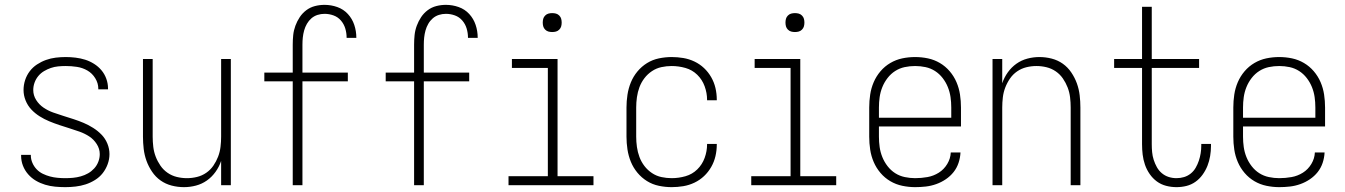

<svg xmlns="http://www.w3.org/2000/svg" viewBox="-20 -763 5540 791"><path d="M249 8Q228 8 207 6Q186 4 166 -2Q146 -8 128 -18.5Q110 -29 96 -45Q82 -61 74.5 -80.5Q67 -100 67 -121V-125H107V-123Q107 -107 113.5 -92Q120 -77 131 -65.5Q142 -54 156.5 -47Q171 -40 186 -36Q201 -32 217 -30.5Q233 -29 249 -29Q265 -29 281 -30.5Q297 -32 313 -36.5Q329 -41 343 -49Q357 -57 368 -69Q379 -81 385 -96.5Q391 -112 391 -128Q391 -150 378.5 -169.5Q366 -189 347.5 -201Q329 -213 308 -220.5Q287 -228 266 -234.5Q245 -241 224 -248Q203 -255 182.5 -263.5Q162 -272 143 -284Q124 -296 109 -312Q94 -328 85.5 -349Q77 -370 77 -392Q77 -413 83.5 -433Q90 -453 102.5 -469.5Q115 -486 132.5 -497.5Q150 -509 169.5 -516Q189 -523 209.5 -525.5Q230 -528 251 -528Q271 -528 291.5 -525.5Q312 -523 331 -517Q350 -511 367.5 -500Q385 -489 398 -473.5Q411 -458 418 -438.5Q425 -419 425 -399V-395H385V-398Q385 -420 372.5 -440.5Q360 -461 340 -472.5Q320 -484 297 -487.5Q274 -491 251 -491Q235 -491 219.5 -489.5Q204 -488 189.5 -483Q175 -478 161.5 -470Q148 -462 138 -450Q128 -438 122.5 -423Q117 -408 117 -392Q117 -370 129 -351Q141 -332 159.5 -319.5Q178 -307 199 -299.5Q220 -292 241 -285.5Q262 -279 283.5 -272Q305 -265 325 -256.5Q345 -248 364 -236Q383 -224 398.5 -208Q414 -192 422.5 -171Q431 -150 431 -128Q431 -107 423.5 -86.5Q416 -66 403 -49.5Q390 -33 371.5 -21.5Q353 -10 333 -3.5Q313 3 291.5 5.5Q270 8 249 8Z M738 8Q712 8 687 1.5Q662 -5 641.5 -19.5Q621 -34 606.5 -55.5Q592 -77 583.5 -100.5Q575 -124 572 -149.5Q569 -175 569 -200V-520H609V-200Q609 -179 611.5 -158Q614 -137 621.5 -117.5Q629 -98 641 -80.5Q653 -63 670.5 -51Q688 -39 708.5 -34Q729 -29 750 -29Q771 -29 791.5 -34Q812 -39 829.5 -51Q847 -63 859 -80.5Q871 -98 878.5 -117.5Q886 -137 888.5 -158Q891 -179 891 -200V-520H931V0H891V-100Q883 -76 868 -55Q853 -34 832.5 -19.5Q812 -5 787.5 1.5Q763 8 738 8Z M1186 0V-428H1069V-464H1186V-579Q1186 -599 1188 -618.5Q1190 -638 1197 -657Q1204 -676 1215 -692.5Q1226 -709 1242 -721Q1258 -733 1277.5 -738Q1297 -743 1317 -743Q1344 -743 1369.5 -734Q1395 -725 1413 -705.5Q1431 -686 1439.5 -660.5Q1448 -635 1448 -608V-607H1408V-608Q1408 -627 1402.5 -645.5Q1397 -664 1384.5 -678.5Q1372 -693 1354 -699.5Q1336 -706 1317 -706Q1302 -706 1288 -701.5Q1274 -697 1263 -687.5Q1252 -678 1244.5 -665Q1237 -652 1233 -637.5Q1229 -623 1227.5 -608.5Q1226 -594 1226 -579V-464H1413V-428H1226V0Z M1686 0V-428H1569V-464H1686V-579Q1686 -599 1688 -618.5Q1690 -638 1697 -657Q1704 -676 1715 -692.5Q1726 -709 1742 -721Q1758 -733 1777.5 -738Q1797 -743 1817 -743Q1844 -743 1869.5 -734Q1895 -725 1913 -705.5Q1931 -686 1939.5 -660.5Q1948 -635 1948 -608V-607H1908V-608Q1908 -627 1902.5 -645.5Q1897 -664 1884.5 -678.5Q1872 -693 1854 -699.5Q1836 -706 1817 -706Q1802 -706 1788 -701.5Q1774 -697 1763 -687.5Q1752 -678 1744.5 -665Q1737 -652 1733 -637.5Q1729 -623 1727.5 -608.5Q1726 -594 1726 -579V-464H1913V-428H1726V0Z M2425 0H2075V-37H2237V-483H2089V-520H2277V-37H2425ZM2255 -631Q2247 -631 2239.5 -633Q2232 -635 2226 -641Q2220 -647 2218 -654.5Q2216 -662 2216 -670Q2216 -678 2218 -685.5Q2220 -693 2226 -699Q2232 -705 2239.5 -707Q2247 -709 2255 -709Q2263 -709 2270.5 -707Q2278 -705 2284 -699Q2290 -693 2292 -685.5Q2294 -678 2294 -670Q2294 -662 2292 -654.5Q2290 -647 2284 -641Q2278 -635 2270.5 -633Q2263 -631 2255 -631Z M2747 8Q2721 8 2694.5 2.5Q2668 -3 2645.5 -17Q2623 -31 2606 -51.5Q2589 -72 2579 -96.5Q2569 -121 2565 -147.5Q2561 -174 2561 -200V-320Q2561 -346 2565 -372.5Q2569 -399 2579 -423.5Q2589 -448 2606 -468.5Q2623 -489 2645.5 -503Q2668 -517 2694.5 -522.5Q2721 -528 2747 -528Q2771 -528 2795 -524Q2819 -520 2841 -509.5Q2863 -499 2880.5 -482.5Q2898 -466 2910 -445Q2922 -424 2927.5 -400.5Q2933 -377 2933 -352V-350H2893V-352Q2893 -380 2883 -407.5Q2873 -435 2852.5 -455Q2832 -475 2804 -483Q2776 -491 2747 -491Q2726 -491 2705 -486.5Q2684 -482 2666 -470Q2648 -458 2635 -441Q2622 -424 2614.5 -404Q2607 -384 2604 -362.5Q2601 -341 2601 -320V-200Q2601 -179 2604 -157.5Q2607 -136 2614.5 -116Q2622 -96 2635 -79Q2648 -62 2666 -50Q2684 -38 2705 -33.5Q2726 -29 2747 -29Q2776 -29 2804 -37Q2832 -45 2852.5 -65Q2873 -85 2883 -112.5Q2893 -140 2893 -168V-170H2933V-168Q2933 -143 2927.5 -119.5Q2922 -96 2910 -75Q2898 -54 2880.5 -37.5Q2863 -21 2841 -10.5Q2819 0 2795 4Q2771 8 2747 8Z M3425 0H3075V-37H3237V-483H3089V-520H3277V-37H3425ZM3255 -631Q3247 -631 3239.5 -633Q3232 -635 3226 -641Q3220 -647 3218 -654.5Q3216 -662 3216 -670Q3216 -678 3218 -685.5Q3220 -693 3226 -699Q3232 -705 3239.5 -707Q3247 -709 3255 -709Q3263 -709 3270.5 -707Q3278 -705 3284 -699Q3290 -693 3292 -685.5Q3294 -678 3294 -670Q3294 -662 3292 -654.5Q3290 -647 3284 -641Q3278 -635 3270.5 -633Q3263 -631 3255 -631Z M3750 8Q3724 8 3697.5 2.5Q3671 -3 3648 -16.5Q3625 -30 3607.5 -50.5Q3590 -71 3579.5 -95.5Q3569 -120 3565 -146.5Q3561 -173 3561 -200V-320Q3561 -347 3565 -373.5Q3569 -400 3579.5 -424.5Q3590 -449 3607.5 -469.5Q3625 -490 3648 -503.5Q3671 -517 3697 -522.5Q3723 -528 3750 -528Q3777 -528 3803 -522.5Q3829 -517 3852 -503.5Q3875 -490 3892.5 -469.5Q3910 -449 3920.5 -424.5Q3931 -400 3935 -373.5Q3939 -347 3939 -320V-242H3601V-200Q3601 -178 3604 -157Q3607 -136 3615 -116Q3623 -96 3636.5 -78.5Q3650 -61 3668 -49.5Q3686 -38 3707.5 -33.5Q3729 -29 3750 -29Q3776 -29 3801 -33.5Q3826 -38 3847.5 -51.5Q3869 -65 3882.5 -87.5Q3896 -110 3897 -135H3937Q3936 -113 3929 -92Q3922 -71 3908.5 -54Q3895 -37 3876.5 -24.5Q3858 -12 3837 -4.5Q3816 3 3794 5.5Q3772 8 3750 8ZM3601 -278H3899V-320Q3899 -342 3896 -363Q3893 -384 3885 -404Q3877 -424 3863.5 -441.5Q3850 -459 3832 -470.5Q3814 -482 3793 -486.5Q3772 -491 3750 -491Q3728 -491 3707 -486.5Q3686 -482 3668 -470.5Q3650 -459 3636.5 -441.5Q3623 -424 3615 -404Q3607 -384 3604 -363Q3601 -342 3601 -320Z M4069 0V-520H4109V-420Q4117 -444 4132 -465Q4147 -486 4167.5 -500.5Q4188 -515 4212.5 -521.5Q4237 -528 4262 -528Q4288 -528 4313 -521.5Q4338 -515 4358.5 -500.5Q4379 -486 4393.5 -464.5Q4408 -443 4416.5 -419.5Q4425 -396 4428 -370.5Q4431 -345 4431 -320V0H4391V-320Q4391 -341 4388.5 -362Q4386 -383 4378.5 -402.5Q4371 -422 4359 -439.5Q4347 -457 4329.5 -469Q4312 -481 4291.5 -486Q4271 -491 4250 -491Q4229 -491 4208.5 -486Q4188 -481 4170.5 -469Q4153 -457 4141 -439.5Q4129 -422 4121.5 -402.5Q4114 -383 4111.5 -362Q4109 -341 4109 -320V0Z M4827 8Q4805 8 4784 2.5Q4763 -3 4746 -15.5Q4729 -28 4716.5 -46Q4704 -64 4697 -84.5Q4690 -105 4687.5 -126Q4685 -147 4685 -169V-483H4570V-520H4685V-735H4725V-520H4920V-483H4725V-169Q4725 -153 4726.5 -136.5Q4728 -120 4733 -104.5Q4738 -89 4746 -74.5Q4754 -60 4766.5 -49.5Q4779 -39 4794.5 -34Q4810 -29 4827 -29Q4843 -29 4858 -33.5Q4873 -38 4885.5 -48Q4898 -58 4906 -72Q4914 -86 4919 -101Q4924 -116 4926.5 -131.5Q4929 -147 4929 -163V-170H4969V-161Q4969 -141 4965.5 -120Q4962 -99 4954.5 -80Q4947 -61 4934.5 -43.5Q4922 -26 4905 -14Q4888 -2 4868 3Q4848 8 4827 8Z M5250 8Q5224 8 5197.5 2.5Q5171 -3 5148 -16.5Q5125 -30 5107.5 -50.5Q5090 -71 5079.5 -95.5Q5069 -120 5065 -146.5Q5061 -173 5061 -200V-320Q5061 -347 5065 -373.5Q5069 -400 5079.5 -424.5Q5090 -449 5107.5 -469.5Q5125 -490 5148 -503.5Q5171 -517 5197 -522.5Q5223 -528 5250 -528Q5277 -528 5303 -522.5Q5329 -517 5352 -503.5Q5375 -490 5392.5 -469.5Q5410 -449 5420.5 -424.5Q5431 -400 5435 -373.5Q5439 -347 5439 -320V-242H5101V-200Q5101 -178 5104 -157Q5107 -136 5115 -116Q5123 -96 5136.5 -78.5Q5150 -61 5168 -49.5Q5186 -38 5207.5 -33.5Q5229 -29 5250 -29Q5276 -29 5301 -33.5Q5326 -38 5347.5 -51.5Q5369 -65 5382.5 -87.5Q5396 -110 5397 -135H5437Q5436 -113 5429 -92Q5422 -71 5408.5 -54Q5395 -37 5376.5 -24.5Q5358 -12 5337 -4.5Q5316 3 5294 5.5Q5272 8 5250 8ZM5101 -278H5399V-320Q5399 -342 5396 -363Q5393 -384 5385 -404Q5377 -424 5363.5 -441.5Q5350 -459 5332 -470.5Q5314 -482 5293 -486.5Q5272 -491 5250 -491Q5228 -491 5207 -486.5Q5186 -482 5168 -470.5Q5150 -459 5136.5 -441.5Q5123 -424 5115 -404Q5107 -384 5104 -363Q5101 -342 5101 -320Z"/></svg>

Font: Iosevka Term Curly Extralight
Style: Regular
Weight: 200
Designer: Belleve Invis
Foundry: Belleve Invis
Version: Version 32.3.0